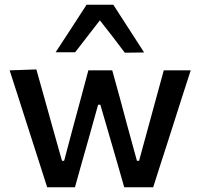

<svg xmlns="http://www.w3.org/2000/svg" viewBox="-20 -796 852 816"><path d="M180.5 0 150.5 -94Q135.5 -141 120 -189L91.5 -277.5Q74 -332.5 56.5 -387Q39 -441.5 21 -497L134.5 -501Q150.5 -443.5 168.5 -380Q186.5 -316 202.5 -258L243.5 -112.5H252.5L292 -261Q308 -320 323.8 -378.5Q339.5 -437 355.5 -497H457Q473 -440.5 489.2 -380.5Q505.5 -320.5 521 -262L562 -112.5H571L612.5 -264.5Q628 -321 645 -383.5Q661.5 -445.5 676 -497H790.5Q772.5 -442 755 -387.2Q737.5 -332.5 720 -277.5L692 -190L661 -94Q645.5 -46 631 0H508Q492.5 -53 476.5 -110Q460 -166.5 445 -218.5L406.5 -351H397L359.5 -216.5Q345 -165.5 329 -109.2Q313 -53 298.5 0ZM510.5 -572Q484 -606.5 458 -641Q431.5 -675 404.5 -709.5Q378 -675.5 352 -642Q326 -608 299.5 -574H216.5Q249 -623.5 282 -674.2Q315 -725 348 -776H461.5Q494.5 -725 527.2 -674.2Q560 -623.5 592.5 -573Z"/></svg>

Font: Heraclito Medium
Style: Regular
Weight: 500
Designer: Kostas Bartsokas (font) & Cristiano Sobral (main changes)
Foundry: Kostas Bartsokas (font) & Cristiano Sobral (main changes)
Version: Version 1.00;July 8, 2020;FontCreator 13.0.0.2655 64-bit